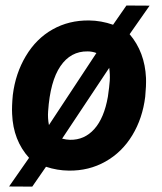

<svg xmlns="http://www.w3.org/2000/svg" viewBox="-20 -614 592 703"><path d="M26.9 -266.1Q36.6 -345.2 74.7 -408.9Q112.8 -472.7 172.6 -506.3Q232.4 -540 306.2 -539.1Q350.6 -538.6 394 -523.4L442.9 -593.8L527.8 -593.3L454.6 -488.8Q510.3 -423.3 514.6 -328.6Q515.6 -300.3 511.7 -259.8Q502 -180.7 464.4 -118.7Q426.8 -56.6 366.2 -22.5Q305.7 11.7 231.9 10.7Q189.5 10.3 148.4 -3.4L98.1 69.3L13.2 68.8L86.4 -36.1Q28.3 -100.1 24.4 -196.3Q22.9 -224.1 26.9 -266.1ZM156.2 -206.5Q154.3 -181.2 159.2 -156.2L333 -419.9Q317.4 -425.8 300.8 -425.8Q238.8 -426.8 201.2 -371.6Q163.6 -316.4 156.2 -206.5ZM381.8 -317.9Q383.3 -341.3 379.9 -365.7L207.5 -106.4Q222.2 -102.5 236.3 -102.1Q289.1 -101.1 325.2 -141.4Q361.3 -181.6 375 -259.8Q380.4 -296.9 381.8 -317.9Z"/></svg>

Font: RobotoDraft
Style: Bold Italic
Weight: 700
Italic angle: -12°
Version: Version 2.001150; 2014